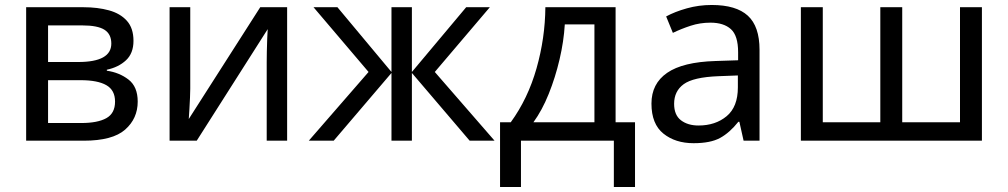

<svg xmlns="http://www.w3.org/2000/svg" viewBox="-20 -565 4049 771"><path d="M516 -401Q516 -351 486 -323Q456 -295 409 -285V-281Q459 -274 496 -245.5Q533 -217 533 -157Q533 -89 482.5 -44.5Q432 0 316 0H85V-536H315Q372 -536 417.5 -523.5Q463 -511 489.5 -481.5Q516 -452 516 -401ZM427 -390Q427 -428 399.5 -445.5Q372 -463 310 -463H173V-316H294Q427 -316 427 -390ZM442 -157Q442 -203 407 -223Q372 -243 304 -243H173V-71H306Q372 -71 407 -90.5Q442 -110 442 -157Z M744 -536V-209Q744 -197 743 -173Q742 -149 740.5 -125Q739 -101 738 -87L1025 -536H1133V0H1051V-316Q1051 -332 1051.5 -358Q1052 -384 1053 -409.5Q1054 -435 1055 -448L770 0H661V-536Z M1947 -536 1726 -276 1966 0H1866L1634 -272V0H1552V-272L1320 0H1220L1460 -276L1239 -536H1335L1552 -276V-536H1634V-276L1852 -536Z M2452 -536V-74H2530V186H2445V0H2072V186H1988V-74H2031Q2100 -169 2134.5 -290.5Q2169 -412 2170 -536ZM2367 -467H2248Q2244 -399 2227 -326.5Q2210 -254 2183.5 -188Q2157 -122 2122 -74H2367Z M2838 -545Q2936 -545 2983 -502Q3030 -459 3030 -365V0H2966L2949 -76H2945Q2910 -32 2871.5 -11Q2833 10 2765 10Q2692 10 2644 -28.5Q2596 -67 2596 -149Q2596 -229 2659 -272.5Q2722 -316 2853 -320L2944 -323V-355Q2944 -422 2915 -448Q2886 -474 2833 -474Q2791 -474 2753 -461.5Q2715 -449 2682 -433L2655 -499Q2690 -518 2738 -531.5Q2786 -545 2838 -545ZM2943 -262 2864 -259Q2764 -255 2725.5 -227Q2687 -199 2687 -148Q2687 -103 2714.5 -82Q2742 -61 2785 -61Q2853 -61 2898 -98.5Q2943 -136 2943 -214Z M3923 -536V0H3196V-536H3284V-74H3515V-536H3603V-74H3835V-536Z"/></svg>

Font: Noto IKEA Arabic
Style: Regular
Weight: 400
Designer: Monotype Design Team
Foundry: Monotype Imaging Inc.
Version: Version 1.200